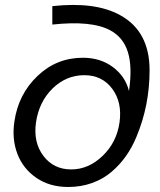

<svg xmlns="http://www.w3.org/2000/svg" viewBox="-20 -744 646 774"><path d="M254.9 9.8Q180.2 9.8 126.5 -27.1Q72.8 -64 50 -124Q27.3 -184.1 38.1 -254.9Q54.2 -364.3 131.1 -437.7Q208 -511.2 314 -511.2Q384.8 -511.2 435.1 -473.6Q485.4 -436 500 -377Q514.2 -474.6 495.4 -534.4Q476.6 -594.2 423.8 -622.1Q349.1 -662.1 190.9 -645V-719.2Q363.8 -738.3 463.9 -683.1Q583 -618.2 583 -460.9Q583 -318.4 529.8 -191.9Q512.2 -149.4 487.5 -114.5Q462.9 -79.6 429.4 -51Q396 -22.5 351.3 -6.3Q306.6 9.8 254.9 9.8ZM267.1 -61Q336.9 -61 393.8 -115.7Q450.7 -170.4 461.9 -251Q473.1 -331.5 432.4 -386.2Q391.6 -440.9 319.8 -440.9Q247.1 -440.9 192.1 -387.5Q137.2 -334 125 -250Q113.8 -169.9 155 -115.5Q196.3 -61 267.1 -61Z"/></svg>

Font: Rawline Medium
Style: Italic
Weight: 500
Italic angle: -12°
Designer: Matt McInerney, Pablo Impallari, Rodrigo Fuenzalida
Foundry: Matt McInerney, Pablo Impallari, Rodrigo Fuenzalida
Version: Version 4.020;PS 004.020;hotconv 1.0.88;makeotf.lib2.5.64775